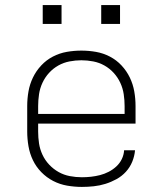

<svg xmlns="http://www.w3.org/2000/svg" viewBox="-20 -727 640 755"><path d="M302 8Q273 8 244 3Q215 -2 189 -15.5Q163 -29 142.5 -50Q122 -71 109.5 -97Q97 -123 92 -152Q87 -181 87 -210V-310Q87 -339 92 -367.5Q97 -396 109.5 -422Q122 -448 142 -469.5Q162 -491 188 -504.5Q214 -518 242.5 -523Q271 -528 300 -528Q329 -528 357.5 -523Q386 -518 412 -504.5Q438 -491 458 -469.5Q478 -448 490.5 -422Q503 -396 508 -367.5Q513 -339 513 -310V-241H130V-210Q130 -186 133.5 -163Q137 -140 147 -118.5Q157 -97 173.5 -79.5Q190 -62 210.5 -50.5Q231 -39 254.5 -34.5Q278 -30 302 -30Q320 -30 338 -32Q356 -34 373.5 -38.5Q391 -43 407.5 -51.5Q424 -60 437.5 -72.5Q451 -85 459 -101.5Q467 -118 468 -136H511Q509 -113 500 -91Q491 -69 475 -51.5Q459 -34 438 -22.5Q417 -11 394.5 -4Q372 3 348.5 5.5Q325 8 302 8ZM130 -279H470V-310Q470 -333 466.5 -356.5Q463 -380 453 -401.5Q443 -423 427 -440.5Q411 -458 390.5 -469.5Q370 -481 346.5 -485.5Q323 -490 300 -490Q277 -490 253.5 -485.5Q230 -481 209.5 -469.5Q189 -458 173 -440.5Q157 -423 147 -401.5Q137 -380 133.5 -356.5Q130 -333 130 -310ZM378 -633V-707H452V-633ZM148 -633V-707H222V-633Z"/></svg>

Font: Iosevka SS04 XLt Ex
Style: Regular
Weight: 200
Width: 7
Monospace: yes
Designer: Belleve Invis
Foundry: Belleve Invis
Version: Version 19.0.0; ttfautohint (v1.8.4)